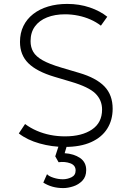

<svg xmlns="http://www.w3.org/2000/svg" viewBox="-20 -735 657 980"><path d="M311 15Q245 15 182 -2.8Q119 -20.5 76 -54L108 -102Q135.5 -81.5 168 -67.5Q200.5 -53.5 236.8 -46.2Q273 -39 312 -39Q397.5 -39 449.2 -73.8Q501 -108.5 501 -176Q501 -224 467.2 -257.5Q433.5 -291 342 -318L258 -343Q167.5 -370 124.8 -412.2Q82 -454.5 82 -521Q82 -566.5 99.5 -602.2Q117 -638 149.2 -663.2Q181.5 -688.5 225.8 -701.8Q270 -715 323 -715Q385 -715 438 -697Q491 -679 527.5 -649.5L495 -604Q471 -622.5 441.5 -635.5Q412 -648.5 379 -655.2Q346 -662 312 -662Q260 -662 220.2 -646.2Q180.5 -630.5 158.2 -600Q136 -569.5 136 -525Q136 -494 149.8 -470.2Q163.5 -446.5 197.8 -427.2Q232 -408 293 -390L384 -363Q471 -337.5 513 -294Q555 -250.5 555 -180Q555 -122 527.2 -78Q499.5 -34 445 -9.5Q390.5 15 311 15ZM303 225Q273 225 247.5 217.8Q222 210.5 201 197L220 154Q229 164.5 253 172.2Q277 180 301 180Q323.5 180 344.8 169.8Q366 159.5 366 135Q366 108.5 338.8 98.5Q311.5 88.5 279 93L262 63L289 -20H330L310 47Q357.5 50 388.8 71.5Q420 93 420 133Q420 167 400.5 187.2Q381 207.5 353.8 216.2Q326.5 225 303 225Z"/></svg>

Font: Geologica Thin
Style: Regular
Weight: 100
Version: Version 1.010;gftools[0.9.28]